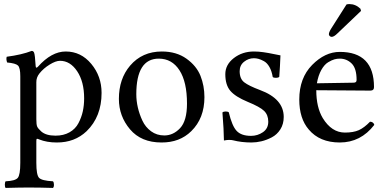

<svg xmlns="http://www.w3.org/2000/svg" viewBox="-20 -693 1906 947"><path d="M174.8 -331.1Q158.7 -311 159.2 -287.1V-105Q159.2 -78.6 163.3 -68.8Q167.5 -59.1 183.1 -44.9Q206.5 -23.9 253.9 -23.9Q293.9 -23.9 323 -40.5Q352.1 -57.1 366.9 -85.4Q381.8 -113.8 388.4 -143.8Q395 -173.8 395 -208Q395 -290 360.6 -341.6Q326.2 -393.1 275.9 -393.1Q254.9 -393.1 224.9 -374.5Q194.8 -356 174.8 -331.1ZM155.8 -368.2Q156.7 -353 167 -363.8Q233.9 -439 304.2 -439Q379.4 -439 430.2 -377.9Q481 -316.9 481 -234.9Q481 -117.7 407.2 -45.9Q348.1 10.3 259.8 9.8Q210.9 9.8 172.9 -5.4Q165 -9.3 162.1 -8.3Q159.2 -7.3 159.2 2V109.9Q159.2 169.9 172.6 184.1Q186 198.2 241.2 201.2Q246.1 206.1 246.1 218Q246.1 230 241.2 233.9Q175.3 231.9 120.1 231.9Q78.1 231.9 7.8 233.9Q3.9 230 3.9 218Q3.9 206.1 7.8 201.2Q54.7 199.2 67.4 184.6Q80.1 169.9 80.1 109.9V-316.9Q80.1 -358.9 68.6 -369.9Q57.1 -380.9 15.1 -384.8Q9.3 -401.9 13.2 -413.1Q87.4 -422.9 136.2 -441.9Q144 -441.9 147.9 -434.1Q152.8 -422.4 155.8 -368.2Z M566.4 -205.1Q566.4 -304.2 621.6 -369.1Q681.2 -439 778.3 -439Q850.1 -439 899.7 -403.6Q949.2 -368.2 968.8 -319.1Q988.3 -270 988.3 -213.9Q988.3 -109.4 923.3 -45.9Q866.2 10.3 776.4 9.8Q676.3 9.8 621.3 -55.2Q566.4 -120.1 566.4 -205.1ZM763.2 -403.8Q652.3 -403.8 652.3 -228Q652.3 -195.8 659.9 -162.8Q667.5 -129.9 682.4 -97.9Q697.3 -65.9 725.3 -45.4Q753.4 -24.9 790.5 -24.9Q834.5 -24.9 868.4 -61Q902.3 -97.2 902.3 -182.1Q902.3 -289.1 865.2 -346.4Q828.1 -403.8 763.2 -403.8Z M1077.1 -138.2Q1082 -143.1 1092.8 -143.1Q1103.5 -143.1 1108.4 -139.2Q1124.5 -71.3 1147.5 -47.1Q1170.4 -22.9 1218.3 -22.9Q1250.5 -22.9 1276.9 -41Q1303.2 -59.1 1303.2 -92.8Q1303.2 -126 1282.7 -146Q1262.2 -166 1201.2 -190.9Q1141.1 -215.8 1116.2 -244.9Q1091.3 -273.9 1091.3 -327.1Q1091.3 -374 1133.3 -406.5Q1175.3 -439 1232.4 -439Q1255.4 -439 1279.3 -435.5Q1303.2 -432.1 1329.8 -426.5Q1356.4 -420.9 1363.3 -419.9Q1361.3 -366.7 1357.4 -314Q1352.5 -309.1 1341.3 -309.1Q1330.1 -309.1 1325.2 -313Q1320.3 -342.8 1308.8 -362.8Q1297.4 -382.8 1281.7 -391.4Q1266.1 -399.9 1254.6 -402.8Q1243.2 -405.8 1232.4 -405.8Q1205.6 -405.8 1183.8 -388.4Q1162.1 -371.1 1162.1 -341.8Q1162.1 -304.2 1184.8 -286.9Q1207.5 -269.5 1262.2 -249Q1379.4 -205.6 1379.4 -116.2Q1379.4 -81.1 1362.8 -54.9Q1346.2 -28.8 1320.3 -15.4Q1294.4 -2 1269.3 3.9Q1244.1 9.8 1220.2 9.8Q1171.4 9.8 1129.4 -1Q1122.6 -2.9 1109.4 -2.9Q1099.6 -2.9 1084.5 0Q1084 -52.2 1077.1 -138.2Z M1689 -670.9Q1694.8 -672.9 1703.1 -672.9Q1733.9 -672.9 1757.8 -649.9L1760.7 -639.2L1646 -529.8Q1627 -510.7 1615.7 -511.2Q1610.8 -511.2 1606.4 -515.1Q1602.1 -519 1602.1 -523.9Q1602.1 -533.7 1613.3 -551.8ZM1543 -282.2 1724.1 -285.2Q1739.3 -285.2 1738.8 -298.8Q1738.8 -356 1714.4 -379.9Q1689.9 -403.8 1655.8 -403.8Q1642.6 -403.8 1629.9 -400.4Q1617.2 -397 1598.6 -386Q1580.1 -375 1564.9 -348.1Q1549.8 -321.3 1543 -282.2ZM1805.2 -92.8Q1822.3 -91.8 1826.2 -77.1Q1759.3 9.8 1655.8 9.8Q1556.6 9.8 1502.9 -54.2Q1456.1 -108.4 1456.1 -202.1Q1456.1 -308.1 1519.5 -372.6Q1583 -437 1655.8 -437Q1824.7 -437 1824.7 -263.2Q1824.7 -246.1 1806.2 -246.1L1540 -248Q1540 -164.1 1571.8 -110.8Q1615.7 -39.1 1681.2 -39.1Q1723.1 -39.1 1749.8 -51Q1776.4 -63 1805.2 -92.8Z"/></svg>

Font: Linux Libertine
Style: Regular
Weight: 400
Designer: Philipp H. Poll
Foundry: Philipp H. Poll
Version: Version 5.3.0 ; ttfautohint (v0.9)